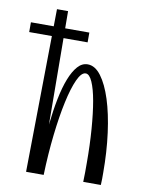

<svg xmlns="http://www.w3.org/2000/svg" viewBox="-111 -810 659 870"><g transform="rotate(10 219.0 -375.0)"><path d="M0 0ZM259 -486Q239 -486 221 -446.5Q203 -407 188.5 -340Q174 -273 164 -185Q154 -97 151 0H70L80 -750H131L135 -229Q142 -294 153 -349Q164 -404 179.5 -443.5Q195 -483 215 -505.5Q235 -528 261 -528Q295 -528 323 -490.5Q351 -453 371.5 -389Q392 -325 403.5 -239Q415 -153 415 -56Q415 -42 415 -28Q415 -14 414 0H333Q334 -23 334 -44.5Q334 -66 334 -88Q334 -170 328.5 -242.5Q323 -315 313.5 -369Q304 -423 290 -454.5Q276 -486 259 -486ZM242.8 -671V-626H-26V-671Z"/></g></svg>

Font: Combo
Style: Regular
Weight: 400
Designer: Eduardo Rodriguez Tunni
Foundry: Eduardo Rodriguez Tunni
Version: Version 1.001